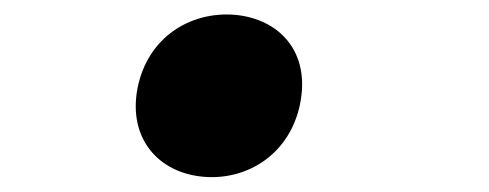

<svg xmlns="http://www.w3.org/2000/svg" viewBox="-20 -218 660 259"><path d="M255 20.5C315 25.5 372 -11.5 385 -79C398.5 -148 357 -192.5 297 -198C236.5 -203 179 -167.5 165.5 -99C152.5 -31 194 15.5 255 20.5Z"/></svg>

Font: Monaspace Neon
Style: Bold Italic
Weight: 700
Italic angle: -11°
Designer: Riley Cran & the Lettermatic Team
Foundry: Lettermatic
Version: Version 1.200 (Monaspace Neon)